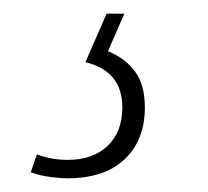

<svg xmlns="http://www.w3.org/2000/svg" viewBox="-20 -29 304 281"><path d="M78 232Q69 232 53.5 230Q38 228 25 223L34 197Q56 205 79 205Q116 205 137.5 184.5Q159 164 159 128Q159 75 105 62L136 -9H162L138 46Q163 56 177.5 75.5Q192 95 192 128Q192 176 162.5 204Q133 232 78 232Z"/></svg>

Font: Noto Serif ExtraCondensed ExtraLight
Style: Italic
Weight: 200
Width: 2
Italic angle: -12°
Designer: Monotype Design Team
Foundry: Monotype Imaging Inc.
Version: Version 2.014; ttfautohint (v1.8.4.7-5d5b)